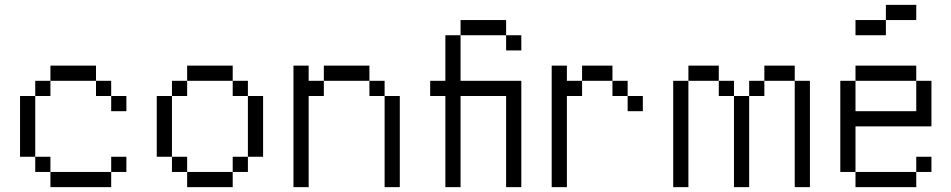

<svg xmlns="http://www.w3.org/2000/svg" viewBox="-20 -770 3915 790"><path d="M125 -375V-125H62.5V-375ZM125 -125H187.5V-62.5H125ZM125 -437.5H187.5V-375H125ZM187.5 -62.5H437.5V0H187.5ZM187.5 -500H375V-437.5H187.5ZM375 -437.5H437.5V-375H375ZM437.5 -125H500V-62.5H437.5ZM437.5 -375H500V-312.5H437.5Z M687.5 -375V-125H625V-375ZM687.5 -125H750V-62.5H687.5ZM687.5 -437.5H750V-375H687.5ZM750 -62.5H937.5V0H750ZM750 -500H937.5V-437.5H750ZM937.5 -125H1000V-62.5H937.5ZM937.5 -437.5H1000V-375H937.5ZM1000 -375H1062.5V-125H1000Z M1250 -500V-437.5H1312.5V-375H1250V0H1187.5V-500ZM1312.5 -500H1500V-437.5H1312.5ZM1500 -437.5H1562.5V-375H1500ZM1562.5 -375H1625V0H1562.5Z M2062.5 -625H1875V-687.5H2062.5ZM1750 -437.5H1812.5V-625H1875V-437.5H2125V0H2062.5V-375H1875V0H1812.5V-375H1750ZM2062.5 -625H2125V-562.5H2062.5Z M2250 -500H2312.5V-437.5H2375V-375H2312.5V0H2250ZM2375 -500H2500V-437.5H2375ZM2500 -437.5H2562.5V-375H2500ZM2562.5 -375H2625V-312.5H2562.5Z M2750 -437.5H2812.5V0H2750ZM2812.5 -500H2937.5V-437.5H2812.5ZM2937.5 -437.5H3000V-375H2937.5ZM3000 -375H3062.5V0H3000ZM3062.5 -437.5H3125V-375H3062.5ZM3125 -500H3250V-437.5H3125ZM3250 -437.5H3312.5V0H3250Z M3750 -687.5H3625V-750H3750ZM3437.5 -437.5H3500V-312.5H3750V-437.5H3812.5V-250H3500V-62.5H3437.5ZM3500 -62.5H3750V0H3500ZM3500 -500H3750V-437.5H3500ZM3500 -687.5H3625V-625H3500ZM3750 -125H3812.5V-62.5H3750Z"/></svg>

Font: 寒蝉点阵体 16px
Style: Regular
Weight: 400
Designer: Designed by Warren2060
Foundry: ChillType
Version: Version 1.000